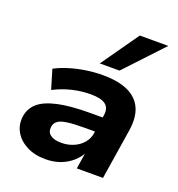

<svg xmlns="http://www.w3.org/2000/svg" viewBox="-139 -881 931 1006"><g transform="rotate(20 326.5 -378.0)"><path d="M225 11Q164 11 120 -12Q76 -35 54 -73Q32 -111 38 -158Q44 -204 78 -234.5Q112 -265 182 -281Q252 -297 365 -297H452L439 -214H360Q302 -214 266.5 -209Q231 -204 214.5 -191.5Q198 -179 196 -157Q192 -130 212.5 -114Q233 -98 274 -98Q310 -98 341 -111Q372 -124 393 -148Q414 -172 419 -204L435 -309Q442 -351 417 -370.5Q392 -390 333 -390Q283 -390 232 -378Q181 -366 130 -340L98 -447Q134 -466 177 -479Q220 -492 266.5 -499Q313 -506 357 -506Q446 -506 500.5 -480.5Q555 -455 577 -405Q599 -355 587 -280L543 0H397L413 -102H419Q402 -67 373 -41.5Q344 -16 307 -2.5Q270 11 225 11ZM322 -558 469 -767H628L432 -558Z"/></g></svg>

Font: Nunito Sans 10pt SemiExpanded ExtraBold
Style: Italic
Weight: 800
Width: 6
Italic angle: -9°
Designer: Vernon Adams
Foundry: Vernon Adams
Version: Version 3.101;gftools[0.9.27]